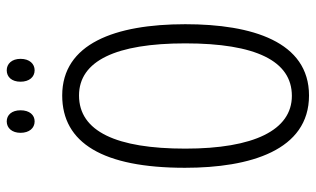

<svg xmlns="http://www.w3.org/2000/svg" viewBox="-204 -725 939 571"><g transform="rotate(-90 265.5 -439.5)"><path d="M156 -848C156 -822 170 -806 190 -806C209 -806 223 -821 223 -848C223 -874 209 -889 190 -889C170 -889 156 -873 156 -848ZM308 -848C308 -822 322 -806 342 -806C361 -806 376 -821 376 -848C376 -874 361 -889 342 -889C322 -889 308 -874 308 -848ZM479 -358C479 -567 421 -724 267 -724C126 -724 52 -603 52 -359C52 -165 104 10 267 10C427 10 479 -159 479 -358ZM109 -358C109 -562 160 -674 267 -674C370 -674 422 -564 422 -358C422 -149 370 -41 266 -41C164 -41 109 -154 109 -358Z"/></g></svg>

Font: Noto Sans Myanmar UI ExtraCondensed Light
Style: Regular
Weight: 300
Width: 2
Designer: Monotype Design Team
Foundry: Monotype Imaging Inc.
Version: Version 2.103